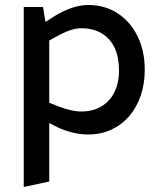

<svg xmlns="http://www.w3.org/2000/svg" viewBox="-20 -531 647 768"><path d="M75 217V-503H152L162 -443L194 -464Q229 -486 264.5 -498.5Q300 -511 333 -511Q400 -511 451 -477.5Q502 -444 530.5 -385.5Q559 -327 559 -252Q559 -195 542.5 -147.5Q526 -100 496 -65.5Q466 -31 424.5 -12Q383 7 333 7Q302 7 269.5 -1Q237 -9 208 -23L177 -39V195ZM305 -85Q351 -85 385 -105Q419 -125 437.5 -162Q456 -199 456 -250Q456 -302 438.5 -339.5Q421 -377 387 -397.5Q353 -418 305 -418Q285 -418 262 -410.5Q239 -403 212 -388L177 -369V-120L215 -105Q242 -95 263.5 -90Q285 -85 305 -85Z"/></svg>

Font: REM Medium
Style: Regular
Weight: 400
Version: Version 1.005;gftools[0.9.28]